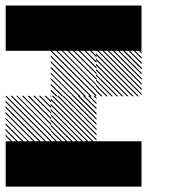

<svg xmlns="http://www.w3.org/2000/svg" viewBox="-21 -687 708 707"><path d="M334.2 -322.5 322.5 -334.2H328.3L334.2 -328.3ZM334.2 -303.3 303.3 -334.2H309.2L334.2 -309.2ZM334.2 -284.2 284.2 -334.2H290L334.2 -290ZM334.2 -264.2 264.2 -334.2H270.8L334.2 -270.8ZM334.2 -245.8 245.8 -334.2H251.7L334.2 -251.7ZM334.2 -226.7 226.7 -334.2H232.5L334.2 -232.5ZM334.2 -207.5 207.5 -334.2H213.3L334.2 -213.3ZM334.2 -188.3 188.3 -334.2H194.2L334.2 -194.2ZM334.2 -169.2 169.2 -334.2H175L334.2 -175ZM318.3 -165.8 165.8 -318.3V-324.2L324.2 -165.8ZM299.2 -165.8 165.8 -299.2V-305L305 -165.8ZM280 -165.8 165.8 -280V-285.8L285.8 -165.8ZM260.8 -165.8 165.8 -260.8V-266.7L266.7 -165.8ZM241.7 -165.8 165.8 -241.7V-247.5L247.5 -165.8ZM222.5 -165.8 165.8 -222.5V-228.3L228.3 -165.8ZM203.3 -165.8 165.8 -203.3V-209.2L209.2 -165.8ZM184.2 -165.8 165.8 -184.2V-190L190 -165.8ZM167.5 -330 163.3 -334.2H167.5ZM167.5 -309.2 142.5 -334.2H148.3L167.5 -315ZM167.5 -288.3 121.7 -334.2H127.5L167.5 -294.2ZM167.5 -267.5 100.8 -334.2H106.7L167.5 -273.3ZM167.5 -246.7 80 -334.2H85.8L167.5 -252.5ZM167.5 -225.8 59.2 -334.2H65L167.5 -231.7ZM167.5 -205 38.3 -334.2H43.3L167.5 -210ZM167.5 -184.2 17.5 -334.2H23.3L167.5 -190ZM165 -165.8 -0.8 -331.7 2.5 -334.2 167.5 -169.2ZM144.2 -165.8 -0.8 -310.8V-316.7L150 -165.8ZM123.3 -165.8 -0.8 -290V-295.8L129.2 -165.8ZM102.5 -165.8 -0.8 -269.2V-275L108.3 -165.8ZM81.7 -165.8 -0.8 -248.3V-253.3L86.7 -165.8ZM60.8 -165.8 -0.8 -227.5V-233.3L66.7 -165.8ZM40 -165.8 -0.8 -206.7V-212.5L45.8 -165.8ZM19.2 -165.8 -0.8 -185.8V-191.7L25 -165.8ZM167.5 -334.2H169.2L167.5 -335.8ZM500.8 -489.2 489.2 -500.8H495L500.8 -495ZM500.8 -470 470 -500.8H475.8L500.8 -475.8ZM500.8 -450.8 450.8 -500.8H456.7L500.8 -456.7ZM500.8 -430.8 430.8 -500.8H437.5L500.8 -437.5ZM500.8 -412.5 412.5 -500.8H418.3L500.8 -418.3ZM500.8 -393.3 393.3 -500.8H399.2L500.8 -399.2ZM500.8 -374.2 374.2 -500.8H380L500.8 -380ZM500.8 -355 355 -500.8H360.8L500.8 -360.8ZM500.8 -335.8 335.8 -500.8H341.7L500.8 -341.7ZM485 -332.5 332.5 -485V-490.8L490.8 -332.5ZM465.8 -332.5 332.5 -465.8V-471.7L471.7 -332.5ZM446.7 -332.5 332.5 -446.7V-452.5L452.5 -332.5ZM427.5 -332.5 332.5 -427.5V-433.3L433.3 -332.5ZM408.3 -332.5 332.5 -408.3V-414.2L414.2 -332.5ZM389.2 -332.5 332.5 -389.2V-395L395 -332.5ZM370 -332.5 332.5 -370V-375.8L375.8 -332.5ZM350.8 -332.5 332.5 -350.8V-356.7L356.7 -332.5ZM334.2 -496.7 330 -500.8H334.2ZM334.2 -475.8 309.2 -500.8H315L334.2 -481.7ZM334.2 -455 288.3 -500.8H294.2L334.2 -460.8ZM334.2 -434.2 267.5 -500.8H273.3L334.2 -440ZM334.2 -413.3 246.7 -500.8H252.5L334.2 -419.2ZM334.2 -392.5 225.8 -500.8H231.7L334.2 -398.3ZM334.2 -371.7 205 -500.8H210L334.2 -376.7ZM334.2 -350.8 184.2 -500.8H190L334.2 -356.7ZM331.7 -332.5 165.8 -498.3 169.2 -500.8 334.2 -335.8ZM310.8 -332.5 165.8 -477.5V-483.3L316.7 -332.5ZM290 -332.5 165.8 -456.7V-462.5L295.8 -332.5ZM269.2 -332.5 165.8 -435.8V-441.7L275 -332.5ZM248.3 -332.5 165.8 -415V-420L253.3 -332.5ZM227.5 -332.5 165.8 -394.2V-400L233.3 -332.5ZM206.7 -332.5 165.8 -373.3V-379.2L212.5 -332.5ZM185.8 -332.5 165.8 -352.5V-358.3L191.7 -332.5ZM334.2 -500.8H335.8L334.2 -502.5ZM333.3 -166.7H500V0H333.3ZM166.7 -166.7H500V0H166.7ZM0 -166.7H333.3V0H0ZM333.3 -666.7H500V-500H333.3ZM166.7 -666.7H500V-500H166.7ZM0 -666.7H333.3V-500H0Z"/></svg>

Font: 0xA000-Pixelated
Style: Pixelated
Weight: 400
Version: Version 0.1